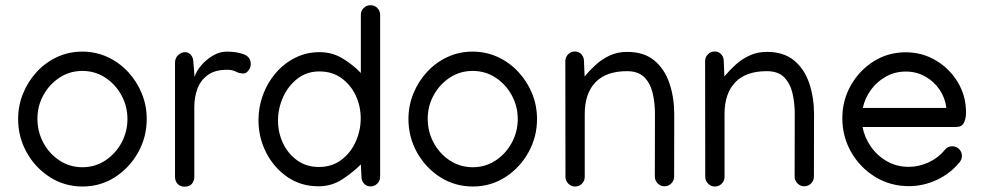

<svg xmlns="http://www.w3.org/2000/svg" viewBox="-20 -697 3737 729"><path d="M292.5 -501Q343.8 -501 388.2 -480.5Q432.6 -460 466.1 -424.1Q499.5 -388.2 518.3 -342.3Q537.1 -296.4 537.1 -245.1Q537.1 -177.2 504.9 -119.1Q472.7 -61 417.7 -25.1Q362.8 10.7 294.4 11.2Q225.1 11.2 169.4 -24.4Q113.8 -60.1 81.3 -118.4Q48.8 -176.8 48.8 -245.1Q48.8 -295.9 67.6 -342Q86.4 -388.2 119.6 -424.1Q152.8 -460 197 -480.5Q241.2 -501 292.5 -501ZM292.5 -427.7Q244.6 -427.7 206.1 -402.3Q167.5 -377 144.8 -335.7Q122.1 -294.4 122.1 -246.1Q122.1 -197.3 144.5 -155.3Q167 -113.3 206.1 -87.6Q245.1 -62 293.9 -62Q342.3 -62.5 380.6 -88.1Q418.9 -113.8 441.4 -155.3Q463.9 -196.8 463.9 -245.1Q463.9 -293.5 441.2 -335.2Q418.5 -377 379.6 -402.3Q340.8 -427.7 292.5 -427.7Z M932.1 -453.6Q932.1 -440.4 923.3 -429.2Q914.6 -418 904.3 -418Q889.2 -418 875.7 -425Q862.3 -432.1 843.3 -432.1Q795.4 -432.1 768.1 -411.6Q740.7 -391.1 729.2 -359.1Q717.8 -327.1 717.8 -291.5V-25.4Q717.8 -10.3 708.7 0.7Q699.7 11.7 681.2 11.7Q663.1 11.7 653.8 0.7Q644.5 -10.3 644.5 -25.4V-458.5Q644.5 -476.6 656.5 -487.8Q668.5 -499 682.1 -499Q696.3 -499 705.3 -488Q714.4 -477.1 714.4 -458.5L718.8 -404.8Q725.6 -427.2 744.4 -449.2Q763.2 -471.2 788.8 -486.1Q814.5 -501 840.8 -501Q878.4 -501 905.3 -491Q932.1 -481 932.1 -453.6Z M1189 10.3Q1122.6 10.3 1071.3 -24.9Q1020 -60.1 990.7 -117.4Q961.4 -174.8 961.4 -240.7Q961.4 -290.5 978.5 -336.9Q995.6 -383.3 1026.9 -419.7Q1058.1 -456.1 1100.6 -477.5Q1143.1 -499 1193.4 -499Q1241.2 -499 1280.8 -475.1Q1320.3 -451.2 1350.1 -419.9V-640.6Q1350.1 -655.8 1360.8 -666.5Q1371.6 -677.2 1386.7 -677.2Q1402.3 -677.2 1412.8 -666.5Q1423.3 -655.8 1423.3 -640.6V-25.9Q1423.3 -10.7 1412.6 0Q1401.9 10.7 1386.7 10.7Q1371.6 10.7 1362.1 0Q1352.5 -10.7 1352.5 -25.9L1350.1 -72.8Q1322.3 -44.4 1281.2 -17.1Q1240.2 10.3 1189 10.3ZM1190.4 -63Q1240.2 -63 1275.9 -89.8Q1311.5 -116.7 1330.6 -159.2Q1349.6 -201.7 1349.6 -247.6Q1349.6 -293.5 1330.8 -334Q1312 -374.5 1276.9 -400.1Q1241.7 -425.8 1192.4 -425.8Q1145 -425.8 1109.9 -398.7Q1074.7 -371.6 1055.2 -328.9Q1035.6 -286.1 1035.6 -239.3Q1035.6 -192.9 1054.9 -152.6Q1074.2 -112.3 1109.1 -87.6Q1144 -63 1190.4 -63Z M1774.4 -501Q1825.7 -501 1870.1 -480.5Q1914.6 -460 1948 -424.1Q1981.4 -388.2 2000.2 -342.3Q2019 -296.4 2019 -245.1Q2019 -177.2 1986.8 -119.1Q1954.6 -61 1899.7 -25.1Q1844.7 10.7 1776.4 11.2Q1707 11.2 1651.4 -24.4Q1595.7 -60.1 1563.2 -118.4Q1530.8 -176.8 1530.8 -245.1Q1530.8 -295.9 1549.6 -342Q1568.4 -388.2 1601.6 -424.1Q1634.8 -460 1679 -480.5Q1723.1 -501 1774.4 -501ZM1774.4 -427.7Q1726.6 -427.7 1688 -402.3Q1649.4 -377 1626.7 -335.7Q1604 -294.4 1604 -246.1Q1604 -197.3 1626.5 -155.3Q1648.9 -113.3 1688 -87.6Q1727.1 -62 1775.9 -62Q1824.2 -62.5 1862.5 -88.1Q1900.9 -113.8 1923.3 -155.3Q1945.8 -196.8 1945.8 -245.1Q1945.8 -293.5 1923.1 -335.2Q1900.4 -377 1861.6 -402.3Q1822.8 -427.7 1774.4 -427.7Z M2163.1 -501.5Q2178.2 -501.5 2187.7 -490.7Q2197.3 -480 2197.3 -464.8L2199.7 -406.7Q2217.3 -428.2 2240.5 -449.7Q2263.7 -471.2 2293.7 -485.6Q2323.7 -500 2360.8 -500Q2425.8 -500 2465.1 -466.8Q2504.4 -433.6 2522.2 -379.6Q2540 -325.7 2540 -263.2L2539.6 -26.4Q2539.6 -11.2 2528.8 -0.5Q2518.1 10.3 2502.9 10.3Q2487.8 10.3 2477.1 -0.7Q2466.3 -11.7 2466.3 -26.9L2466.8 -263.2Q2466.8 -306.6 2458 -343.8Q2449.2 -380.9 2426.3 -403.8Q2403.3 -426.8 2360.8 -426.8Q2281.2 -426.8 2240.7 -384.3Q2200.2 -341.8 2200.2 -264.6V-25.4Q2200.2 -10.3 2189.5 0.5Q2178.7 11.2 2163.6 11.2Q2148.4 11.2 2137.7 0.2Q2127 -10.7 2127 -25.9L2126.5 -464.4Q2126.5 -480 2137 -490.7Q2147.5 -501.5 2163.1 -501.5Z M2693.8 -501.5Q2709 -501.5 2718.5 -490.7Q2728 -480 2728 -464.8L2730.5 -406.7Q2748 -428.2 2771.2 -449.7Q2794.4 -471.2 2824.5 -485.6Q2854.5 -500 2891.6 -500Q2956.5 -500 2995.8 -466.8Q3035.2 -433.6 3053 -379.6Q3070.8 -325.7 3070.8 -263.2L3070.3 -26.4Q3070.3 -11.2 3059.6 -0.5Q3048.8 10.3 3033.7 10.3Q3018.6 10.3 3007.8 -0.7Q2997.1 -11.7 2997.1 -26.9L2997.6 -263.2Q2997.6 -306.6 2988.8 -343.8Q2980 -380.9 2957 -403.8Q2934.1 -426.8 2891.6 -426.8Q2812 -426.8 2771.5 -384.3Q2731 -341.8 2731 -264.6V-25.4Q2731 -10.3 2720.2 0.5Q2709.5 11.2 2694.3 11.2Q2679.2 11.2 2668.5 0.2Q2657.7 -10.7 2657.7 -25.9L2657.2 -464.4Q2657.2 -480 2667.7 -490.7Q2678.2 -501.5 2693.8 -501.5Z M3431.2 9.8Q3360.4 9.8 3303 -25.4Q3245.6 -60.5 3211.9 -119.4Q3178.2 -178.2 3178.2 -248.5Q3178.2 -315.4 3210.2 -372.3Q3242.2 -429.2 3296.9 -463.9Q3351.6 -498.5 3418.9 -498.5Q3481 -498.5 3533 -467.8Q3585 -437 3616.5 -385Q3647.9 -333 3647.9 -269.5Q3647.9 -247.1 3639.9 -231Q3631.8 -214.8 3610.4 -214.8H3254.9Q3262.7 -174.3 3286.9 -139.9Q3311 -105.5 3347.9 -84.5Q3384.8 -63.5 3430.2 -63.5Q3468.8 -63.5 3505.9 -80.6Q3543 -97.7 3566.9 -127.4Q3577.6 -141.6 3595.7 -141.6Q3610.8 -141.6 3621.6 -130.9Q3632.3 -120.1 3632.3 -105Q3632.3 -91.8 3623.5 -81.1Q3588.4 -38.1 3537.4 -14.2Q3486.3 9.8 3431.2 9.8ZM3573.2 -287.1Q3568.8 -325.2 3547.4 -356.7Q3525.9 -388.2 3492.7 -406.7Q3459.5 -425.3 3419.4 -425.3Q3377.9 -425.3 3343.8 -406.2Q3309.6 -387.2 3286.9 -356Q3264.2 -324.7 3255.9 -287.1Z"/></svg>

Font: Manjari
Style: Regular
Weight: 400
Designer: Santhosh Thottingal <santhosh.thottingal@gmail.com>
Foundry: SMC
Version: Version 2.000